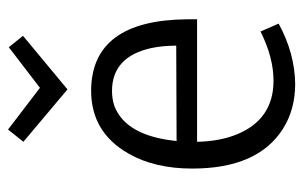

<svg xmlns="http://www.w3.org/2000/svg" viewBox="-158 -585 752 476"><g transform="rotate(-90 218.0 -347.0)"><path d="M397.5 -32.2 377.9 -77.1Q313.5 -44.9 255.9 -44.9Q159.2 -44.9 122.1 -137.7Q105.5 -179.7 104.5 -234.4H408.2V-258.8Q406.2 -496.1 231.4 -497.1Q127.9 -497.1 75.2 -404.3Q38.1 -339.8 38.1 -246.1Q38.1 -84 136.7 -21.5Q184.6 8.8 248 8.8Q324.2 7.8 397.5 -32.2ZM230.5 -445.3Q315.4 -445.3 336.9 -347.7Q342.8 -319.3 342.8 -286.1L106.4 -285.2Q119.1 -411.1 193.4 -439.5Q210.9 -445.3 230.5 -445.3ZM234.4 -555.7 367.2 -666 338.9 -701.2 238.3 -624 134.8 -703.1 104.5 -665Z"/></g></svg>

Font: Yaldevi Colombo
Style: Regular
Weight: 400
Designer: Sol Matas, Denzil Rajitha, Kosala Senevirathne and Pathum Egodawatta
Foundry: Mooniak
Version: Version 1.020 ; ttfautohint (v1.6)